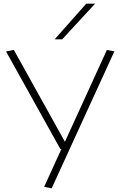

<svg xmlns="http://www.w3.org/2000/svg" viewBox="-20 -810 654 1044"><path d="M220 206 314 0H308L13 -530L55 -539L333 -39L561 -538L602 -531L261 214ZM277 -596 449 -790H497L318 -596Z"/></svg>

Font: Georama Expanded ExtraLight
Style: Regular
Weight: 250
Width: 7
Designer: Jean-Baptiste Levee
Foundry: Production Type
Version: Version 1.001